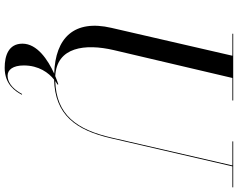

<svg xmlns="http://www.w3.org/2000/svg" viewBox="-118 -672 1016 820"><g transform="rotate(90 390.0 -262.0)"><path d="M384.5 153 381.5 151.5C367.5 177.5 342 213.5 302.5 213.5C278.5 213.5 259.5 191 259.5 144.5C259.5 80 291 38 320 15C470 11 536 -76.5 571 -230L690.5 -746.5H780V-750H584V-746.5H686.5L567.5 -230C533.5 -81 470 6 326 10C331.5 6 337 2.5 341.5 0L340 -3C330 0.5 318 4.5 305 10C180 4 165.5 -118 194 -240L313 -746.5H409V-750H124V-746.5H218L99 -230C62 -71 141 10 294.5 14.5C235 41.5 166.5 87.5 166.5 150C166.5 210 218.5 226 269.5 226C340.5 226 369.5 181 384.5 153Z"/></g></svg>

Font: Bodoni* 48pt
Style: Italic
Weight: 400
Italic angle: -13°
Version: Version 2.3